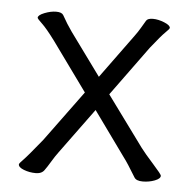

<svg xmlns="http://www.w3.org/2000/svg" viewBox="-42 -527 585 581"><g transform="rotate(5 250.0 -236.0)"><path d="M251 -194 150 -56Q141 -44 130.5 -26.5Q120 -9 114 -1Q106 12 87 12Q68 12 51 5.5Q34 -1 34 -10Q34 -13 46 -25Q58 -37 101 -90L214 -244L107 -392Q81 -427 66.5 -440.5Q52 -454 52 -457Q52 -465 71 -472.5Q90 -480 106.5 -480Q123 -480 128 -472Q143 -445 158 -424L252 -295L349 -428Q358 -440 366.5 -454.5Q375 -469 379.5 -476.5Q384 -484 400 -484Q416 -484 434.5 -476.5Q453 -469 453 -461Q453 -458 441 -446.5Q429 -435 398 -396L288 -245L400 -92Q412 -76 438.5 -46.5Q465 -17 465 -13Q465 -4 448 2.5Q431 9 411.5 9Q392 9 386 -1Q360 -44 349 -58Z"/></g></svg>

Font: LXGW WenKai
Style: Regular
Weight: 400
Designer: LXGW / Fontworks Inc.
Foundry: LXGW / Fontworks Inc.
Version: Version 1.520; June 14, 2025